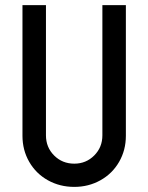

<svg xmlns="http://www.w3.org/2000/svg" viewBox="-20 -726 581 752"><path d="M68 -194V-706H160V-196Q160 -149 192 -117Q224 -85 271 -85Q317 -85 349 -117Q381 -149 381 -196V-706H473V-194Q473 -138 446.5 -92Q420 -46 373.5 -20Q327 6 271 6Q214 6 167.5 -20Q121 -46 94.5 -92Q68 -138 68 -194Z"/></svg>

Font: Lineal
Style: Regular
Weight: 400
Designer: Created by Frank Adebiaye with contributions from Anton Moglia & Ariel Martín Pérez
Created by Frank ADEBIAYE with FontF
Foundry: Velvetyne Type Foundry
Version: Version 2.000